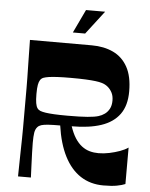

<svg xmlns="http://www.w3.org/2000/svg" viewBox="-59 -925 764 981"><g transform="rotate(5 323.0 -434.5)"><path d="M70 0Q71 -72 72 -118Q73 -164 73.5 -194.5Q74 -225 74 -247.5Q74 -270 74 -293.5Q74 -317 74 -350Q74 -383 74 -406.5Q74 -430 74 -452.5Q74 -475 73.5 -505.5Q73 -536 72 -582Q71 -628 70 -700H387Q450 -700 497.5 -677.5Q545 -655 571.5 -607Q598 -559 598 -482Q598 -409 565.5 -364.5Q533 -320 471.5 -299.5Q410 -279 321 -279Q333 -243 348.5 -219Q364 -195 383 -180.5Q402 -166 423.5 -160Q445 -154 469 -154Q496 -154 524.5 -160Q553 -166 578 -175Q603 -184 620 -196V-9Q604 -2 577.5 3Q551 8 508 8Q441 8 390.5 -25Q340 -58 307.5 -122Q275 -186 262 -278Q225 -278 201.5 -276.5Q178 -275 165.5 -271Q153 -267 146 -259Q136 -248 133 -229.5Q130 -211 130 -177Q130 -159 131 -127Q132 -95 133.5 -60.5Q135 -26 136 0ZM295 -331Q360 -331 397 -334Q434 -337 453 -343Q470 -348 484.5 -358.5Q499 -369 508 -386Q517 -403 517 -428Q517 -452 508 -469Q499 -486 485.5 -497Q472 -508 455 -513Q442 -517 422 -519.5Q402 -522 371.5 -523.5Q341 -525 295 -525Q254 -525 226.5 -523.5Q199 -522 182.5 -519.5Q166 -517 155 -513Q145 -509 139 -500Q133 -491 130 -474.5Q127 -458 127 -428Q127 -398 130 -381Q133 -364 139 -355.5Q145 -347 155 -343Q166 -339 182.5 -336.5Q199 -334 226.5 -332.5Q254 -331 295 -331ZM285 -757 342 -877H440L348 -757Z"/></g></svg>

Font: Ojuju
Style: Bold
Weight: 700
Designer: Chisaokwu Joboson, Mirko Velimirovic
Foundry: Udi Foundry
Version: Version 1.000